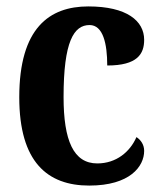

<svg xmlns="http://www.w3.org/2000/svg" viewBox="-20 -568 501 598"><path d="M258 10C385 10 429 -50 429 -98C429 -117 419 -132 405 -141C385 -95 342 -59 283 -59C209 -59 178 -130 178 -266C178 -439 210 -490 259 -490C301 -490 314 -432 314 -364C408 -364 429 -400 429 -444C429 -503 375 -548 255 -548C134 -548 40 -481 40 -265C40 -63 128 10 258 10Z"/></svg>

Font: Noto Serif Tamil Condensed
Style: Bold Italic
Weight: 700
Width: 3
Italic angle: -12°
Designer: Indian Type Foundry, Tom Grace, and the Monotype Design Team
Foundry: Monotype Imaging Inc.
Version: Version 2.003